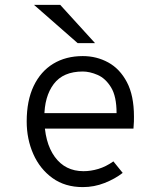

<svg xmlns="http://www.w3.org/2000/svg" viewBox="-20 -752 656 784"><path d="M318 12Q245.5 12 194.2 -25Q143 -62 116 -123Q89 -184 89 -256Q89 -341 117.5 -400.8Q146 -460.5 197.5 -491.8Q249 -523 318 -523Q374.5 -523 422 -497Q469.5 -471 498.2 -416.5Q527 -362 527 -276Q527 -268 526.8 -255.8Q526.5 -243.5 525 -227H145V-290H456Q456 -358.5 433.5 -395.2Q411 -432 378.8 -446Q346.5 -460 318 -460Q238 -460 199.5 -409Q161 -358 161 -273Q161 -170.5 203.5 -111.8Q246 -53 321 -53Q350.5 -53 381.5 -62.2Q412.5 -71.5 443 -93L481 -46Q449.5 -21.5 407 -4.8Q364.5 12 318 12ZM297 -576 119 -732H226L368 -576Z"/></svg>

Font: Overpass Mono Light
Style: Regular
Weight: 300
Monospace: yes
Designer: Delve Withrington, Dave Bailey
Foundry: Delve Fonts LLC
Version: Version 4.000